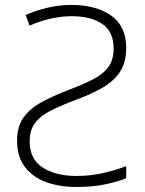

<svg xmlns="http://www.w3.org/2000/svg" viewBox="-20 -744 585 774"><path d="M268.6 -724.1Q366.7 -724.1 427.7 -681.4Q488.8 -638.7 488.8 -550.8Q488.8 -492.7 464.1 -455.1Q439.5 -417.5 395.3 -391.6Q351.1 -365.7 292 -343.8Q230 -320.8 187 -299.3Q144 -277.8 121.8 -248.8Q99.6 -219.7 99.6 -174.3Q99.6 -102.1 152.3 -68.4Q205.1 -34.7 288.1 -34.7Q347.2 -34.7 398.9 -47.1Q450.7 -59.6 488.8 -74.2V-25.4Q455.6 -11.7 404.8 -1Q354 9.8 288.1 9.8Q218.3 9.8 164.3 -10.5Q110.4 -30.8 79.6 -72Q48.8 -113.3 48.8 -176.3Q48.8 -235.4 76.2 -272.2Q103.5 -309.1 151.4 -334.2Q199.2 -359.4 261.2 -383.3Q316.4 -404.3 356 -424.6Q395.5 -444.8 416.7 -473.6Q438 -502.4 438 -548.8Q438 -616.2 392.3 -647.5Q346.7 -678.7 268.6 -678.7Q228 -678.7 183.8 -668.7Q139.6 -658.7 99.1 -640.6L83.5 -683.6Q125.5 -702.1 172.4 -713.1Q219.2 -724.1 268.6 -724.1Z"/></svg>

Font: Open Sans Light
Style: Regular
Weight: 300
Designer: Monotype Design Team
Foundry: Monotype Imaging Inc.
Version: Version 3.000; ttfautohint (v1.8.4)